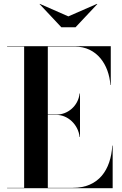

<svg xmlns="http://www.w3.org/2000/svg" viewBox="-20 -994 644 1014"><path d="M341 -907.5 190.5 -973.5 189 -972.5 304 -850H379L494 -972.5L492 -973.5ZM400.5 -270.5H402.5V-500.5H400.5C393 -433.5 337 -389 280 -389H232.5V-748H375C492 -748 555.5 -652 563 -545H565V-750H17.5V-748H107.5V-2H17.5V0H575V-225H573C565.5 -98 502 -2 365 -2H232.5V-387H280C337 -387 393 -337.5 400.5 -270.5Z"/></svg>

Font: Bodoni* 96pt Medium
Style: Regular
Weight: 500
Version: Version 2.3